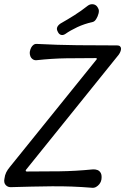

<svg xmlns="http://www.w3.org/2000/svg" viewBox="-56 -882 593 909"><path d="M85 -636Q87 -648 91.5 -656.5Q96 -665 103 -670Q110 -675 120 -674Q215 -669 310 -668Q405 -667 499 -667Q508 -667 512.5 -662.5Q517 -658 517 -651.5Q517 -645 514 -637.5Q511 -630 506 -623L67 -78Q65 -75 66 -72.5Q67 -70 71 -70Q152 -70 226.5 -71Q301 -72 383 -80Q395 -81 405.5 -77Q416 -73 421.5 -62Q427 -51 424 -31Q422 -20 415 -11Q408 -2 399 3Q390 8 380 7Q282 -1 188.5 0Q95 1 -3 4Q-19 5 -29 -6Q-39 -17 -35 -36Q-33 -53 -26.5 -66Q-20 -79 -9 -92L400 -599Q403 -602 402.5 -604.5Q402 -607 397 -607Q324 -607 257.5 -606Q191 -605 117 -597Q107 -596 99 -601.5Q91 -607 87.5 -616.5Q84 -626 85 -636ZM253 -721Q242 -714 232.5 -717Q223 -720 218 -731L217 -733Q211 -744 215 -753.5Q219 -763 231 -771Q263 -789 295.5 -809.5Q328 -830 361 -856Q373 -864 386.5 -861.5Q400 -859 407 -846L410 -840Q414 -832 410.5 -818Q407 -804 399.5 -792Q392 -780 383 -778Q343 -769 310 -753.5Q277 -738 253 -721Z"/></svg>

Font: Winky Sans Light
Style: Italic
Weight: 300
Italic angle: -8.97852°
Designer: Simon Atzbach
Foundry: typofactur
Version: Version 1.205